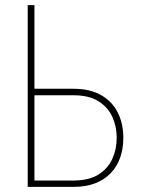

<svg xmlns="http://www.w3.org/2000/svg" viewBox="-20 -731 566 751"><path d="M97.2 -383.8H267.1Q332 -383.8 375.2 -359.1Q418.5 -334.5 440.4 -291.3Q462.4 -248 462.4 -191.4Q462.4 -149.4 450 -114.3Q437.5 -79.1 412.8 -53.5Q388.2 -27.8 351.8 -13.9Q315.4 0 267.1 0H88.4V-710.9H114.7V-24.9H267.1Q327.6 -24.9 364.7 -48.1Q401.9 -71.3 419.2 -109.4Q436.5 -147.5 436.5 -192.4Q436.5 -236.3 419.2 -274.2Q401.9 -312 364.7 -335.2Q327.6 -358.4 267.1 -358.4H97.2Z"/></svg>

Font: Roboto Condensed Thin
Style: Regular
Weight: 250
Width: 3
Designer: Christian Robertson
Foundry: Google
Version: Version 3.009; 2024